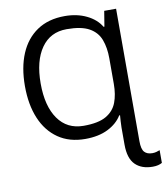

<svg xmlns="http://www.w3.org/2000/svg" viewBox="-101 -807 979 1131"><g transform="rotate(-10 388.5 -242.0)"><path d="M363 -724Q436 -724 493 -696.5Q550 -669 578 -622H583L598 -714H669V79Q669 126 685 143.5Q701 161 732 161Q745 161 756 158Q767 155 777 151V227Q767 233 753 236.5Q739 240 721 240Q654 240 616.5 202.5Q579 165 579 83V-20Q579 -39 580.5 -57Q582 -75 583 -92H578Q550 -46 494 -18Q438 10 358 10Q263 10 196.5 -36Q130 -82 95.5 -164.5Q61 -247 61 -358Q61 -469 95.5 -551Q130 -633 197.5 -678.5Q265 -724 363 -724ZM361 -646Q263 -646 209 -569Q155 -492 155 -357Q155 -222 209 -145Q263 -68 362 -68Q450 -68 496.5 -95Q543 -122 561 -169.5Q579 -217 579 -280V-434Q579 -497 561 -545Q543 -593 496 -619.5Q449 -646 361 -646Z"/></g></svg>

Font: Noto Sans Living
Style: Regular
Weight: 400
Designer: Monotype Design Team
Foundry: Monotype Imaging Inc.
Version: Version 2.013; ttfautohint (v1.8.4.7-5d5b)